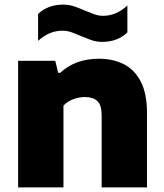

<svg xmlns="http://www.w3.org/2000/svg" viewBox="-20 -812 712 832"><path d="M58.5 0V-548.5H219.5L232 -496.5H241Q306 -557.5 409 -557.5Q469.5 -557.5 516.5 -533.8Q563.5 -510 590.2 -458Q617 -406 617 -322.5V0H420.5V-311Q420.5 -357 401.8 -374.2Q383 -391.5 348.5 -391.5Q322.5 -391.5 297.2 -382Q272 -372.5 255 -354.5V0ZM423 -630.5Q397 -630.5 374.2 -638.8Q351.5 -647 330 -656Q310 -665 290.2 -672Q270.5 -679 250 -679Q193.5 -679 145 -635V-751.5Q187.5 -792 254 -792Q280 -792 302.8 -784Q325.5 -776 347 -766.5Q367 -758 386.8 -750.8Q406.5 -743.5 427 -743.5Q483.5 -743.5 532 -788V-671.5Q489.5 -630.5 423 -630.5Z"/></svg>

Font: Encode Sans SmExp XBd
Style: Regular
Weight: 800
Width: 6
Designer: Multiple Designers
Foundry: Impallari Type
Version: Version 3.002; ttfautohint (v1.8.3) -l 8 -r 50 -G 200 -x 14 